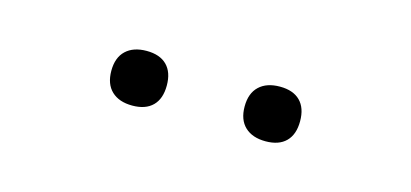

<svg xmlns="http://www.w3.org/2000/svg" viewBox="-26 -762 479 224"><g transform="rotate(15 214.0 -650.0)"><path d="M295 -617Q279 -617 270 -625.5Q261 -634 261 -650Q261 -666 270 -674.5Q279 -683 295 -683Q311 -683 319.5 -674.5Q328 -666 328 -650Q328 -634 319.5 -625.5Q311 -617 295 -617ZM134 -617Q118 -617 109 -625.5Q100 -634 100 -650Q100 -666 109 -674.5Q118 -683 134 -683Q150 -683 158.5 -674.5Q167 -666 167 -650Q167 -634 158.5 -625.5Q150 -617 134 -617Z"/></g></svg>

Font: Nunito ExtraLight
Style: Regular
Weight: 200
Designer: Vernon Adams
Foundry: Vernon Adams
Version: Version 3.602